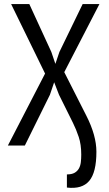

<svg xmlns="http://www.w3.org/2000/svg" viewBox="-20 -720 538 950"><path d="M382 45Q382 -5 369.5 -42.5Q357 -80 341 -112L272 -251L248 -313L227 -251L103 0H19L203 -356L35 -700H125L234 -463L254 -404L274 -463L389 -700H472L298 -363L407 -148Q457 -50 457 31Q457 133 421.5 175Q386 217 311 208V143Q335 143 349 135Q363 127 370.5 113.5Q378 100 380 82Q382 64 382 45Z"/></svg>

Font: PT Sans Narrow
Style: Regular
Weight: 400
Width: 3
Designer: A.Korolkova, O.Umpeleva, V.Yefimov
Foundry: ParaType Ltd
Version: Version 2.003W OFL